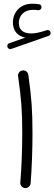

<svg xmlns="http://www.w3.org/2000/svg" viewBox="-20 -969 288 1016"><path d="M19.5 -719.7C22.9 -711.9 29.3 -709 34.7 -709C36.1 -709 38.1 -709.5 39.6 -710L237.3 -779.3C244.6 -781.2 248 -789.1 248 -793.5C248 -794.9 247.6 -796.9 247.1 -798.3C245.1 -806.6 237.8 -810.1 232.4 -810.1C231 -810.1 229 -809.6 227.1 -809.1C190.4 -796.9 165 -792 144 -792C104.5 -792 79.6 -810.5 79.6 -847.7C79.6 -888.2 109.4 -917 153.8 -917C161.6 -917 175.3 -916.5 181.6 -915H184.1C191.4 -915 199.2 -921.4 199.7 -929.7V-931.6C199.7 -939.9 195.3 -944.8 186 -946.8C176.8 -948.2 161.1 -949.2 150.9 -949.2C120.1 -949.2 95.7 -939.9 76.7 -920.9C57.6 -901.9 48.3 -877.9 48.3 -849.1C48.3 -805.7 74.2 -777.3 113.8 -770L28.8 -740.2C20.5 -737.8 18.6 -729.5 18.6 -725.1C18.6 -723.1 19 -721.2 19.5 -719.7ZM75.7 -565.9C92.8 -443.4 97.7 -385.7 97.7 -263.7C97.7 -182.1 94.2 -81.5 87.4 -2.4V0C87.4 12.2 98.1 24.9 112.3 26.4H114.7C127.9 26.4 140.6 15.6 142.1 1.5C148.4 -77.6 151.9 -179.2 151.9 -261.7C151.9 -387.7 147 -450.2 129.9 -572.8C127.9 -587.9 114.7 -596.7 103 -596.7C101.6 -596.7 100.6 -596.7 99.1 -596.2C85 -594.7 75.2 -581.5 75.2 -569.8C75.2 -568.4 75.2 -567.4 75.7 -565.9Z"/></svg>

Font: Mikhak Light
Style: Regular
Weight: 300
Designer: Amin Abedi
Version: Version 3.2